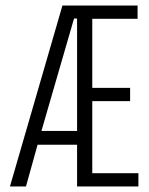

<svg xmlns="http://www.w3.org/2000/svg" viewBox="-20 -675 540 695"><path d="M16 0 206 -655H478V-607H314V-357H451V-309H314V-48H481V0H259V-151H116L74 0ZM259 -201V-608H248L130 -201Z"/></svg>

Font: TypoPRO Lekton
Style: Regular
Weight: 400
Monospace: yes
Designer: Paolo Mazzetti, Luciano Perondi, Raffaele Flato, Elena Papassissa, Emilio Macchia, Michela Povoleri, Tobias Seemiller, R
Version: Version 34.000